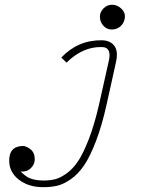

<svg xmlns="http://www.w3.org/2000/svg" viewBox="-20 -609 640 792"><path d="M443.4 -487.3Q422.4 -486.3 407.7 -501.5Q393.1 -516.6 392.1 -537.6Q391.1 -558.1 406.5 -574Q421.9 -589.8 443.4 -589.4Q464.4 -588.9 480.7 -573.2Q497.1 -557.6 495.1 -537.6Q493.7 -517.6 479.5 -502.9Q465.3 -488.3 443.4 -487.3ZM458.5 -353 419.9 -178.7Q400.4 -90.8 376 -27.1Q351.6 36.6 327.1 72.8Q302.7 108.9 272.5 129.9Q242.2 150.9 216.6 157Q190.9 163.1 158.2 163.1Q98.6 163.1 59.1 133.1Q19.5 103 18.1 57.6Q15.6 -4.9 73.2 -6.8Q87.4 -7.3 105.2 6.3Q123 20 123.5 46.9Q124 67.4 107.9 84Q91.8 100.6 64.9 98.6Q85 117.7 99.1 124.5Q122.6 135.3 158.2 135.7Q185.1 135.7 206.5 130.6Q228 125.5 254.6 106.4Q281.2 87.4 303 54.4Q324.7 21.5 347.4 -37.8Q370.1 -97.2 388.7 -178.7L428.2 -355Q435.5 -383.8 428.5 -399.4Q421.4 -415 398.4 -415Q320.3 -416 254.4 -350.6L232.9 -371.6Q301.8 -444.3 400.9 -442.9Q435.1 -441.9 451.7 -419.9Q468.3 -397.9 458.5 -353Z"/></svg>

Font: Compagnon Light Italic
Style: Regular
Weight: 400
Italic angle: -12°
Designer: Valentin Papon
Foundry: Velvetyne Type Foundry
Version: Version 1.000;PS 001.000;hotconv 1.0.88;makeotf.lib2.5.64775